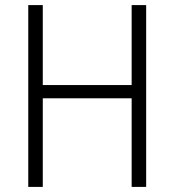

<svg xmlns="http://www.w3.org/2000/svg" viewBox="-20 -734 685 754"><path d="M554 0H497V-348H148V0H91V-714H148V-400H497V-714H554Z"/></svg>

Font: Noto Sans Sinhala SemiCondensed Light
Style: Regular
Weight: 300
Width: 4
Designer: Jelle Bosma - Monotype Design Team
Foundry: Monotype Imaging Inc.
Version: Version 2.006; ttfautohint (v1.8.4.7-5d5b)